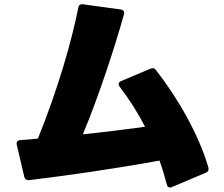

<svg xmlns="http://www.w3.org/2000/svg" viewBox="-20 -814 1040 892"><path d="M115 23C278 3 497 -27 721 -68C734 -32 745 5 755 43C758 56 767 60 779 55L937 -12C948 -17 951 -25 948 -36C905 -186 806 -359 705 -488C698 -498 689 -499 679 -495L542 -437C535 -434 531 -429 531 -423C531 -419 533 -415 536 -411C581 -352 620 -291 654 -225C572 -214 471 -201 365 -190C437 -362 514 -596 556 -748C559 -760 554 -768 541 -770L366 -794C354 -796 346 -791 344 -779C313 -624 250 -402 156 -170C128 -167 101 -165 74 -163C61 -162 55 -154 58 -141L93 8C96 19 103 24 115 23Z"/></svg>

Font: LINE Seed JP App_OTF ExtraBold
Style: Regular
Weight: 800
Designer: LINE & Fontrix & Fontworks
Version: Version 1.013